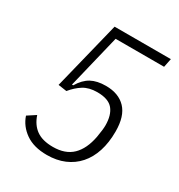

<svg xmlns="http://www.w3.org/2000/svg" viewBox="-169 -813 877 940"><g transform="rotate(30 270.0 -343.0)"><path d="M514 -649H240L167 -348H174Q199 -390 232 -408Q265 -426 315 -426Q387 -426 427 -384Q467 -342 467 -256Q467 -193 451 -143.5Q435 -94 404.5 -59.5Q374 -25 330.5 -6.5Q287 12 232 12Q158 12 111.5 -20.5Q65 -53 48 -104L94 -134Q110 -86 144.5 -61.5Q179 -37 238 -37Q308 -37 347.5 -75.5Q387 -114 401 -188Q409 -234 409 -256Q409 -315 383 -346.5Q357 -378 294 -378Q247 -378 216 -358.5Q185 -339 159 -307L111 -314L206 -698H524Z"/></g></svg>

Font: IBM Plex Sans Condensed Light
Style: Italic
Weight: 300
Width: 3
Italic angle: -11°
Designer: Mike Abbink, Paul van der Laan, Pieter van Rosmalen
Foundry: Bold Monday
Version: Version 1.3